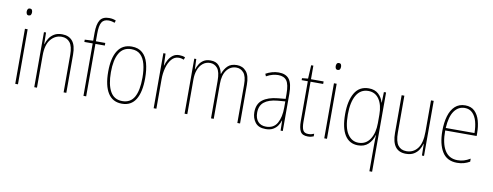

<svg xmlns="http://www.w3.org/2000/svg" viewBox="-76 -1171 4651 1810"><g transform="rotate(10 2250.0 -266.5)"><path d="M95 -723Q110 -723 115 -713Q120 -703 120 -691Q120 -676 114 -666.5Q108 -657 94 -657Q80 -657 74.5 -667Q69 -677 69 -690Q69 -702 74.5 -712.5Q80 -723 95 -723ZM107 -527V0H81V-527Z M436 -537Q500 -537 535 -496Q570 -455 570 -366V0H544V-359Q544 -441 515 -477Q486 -513 436 -513Q374 -513 331.5 -462Q289 -411 289 -308V0H263V-527H283L285 -416H287Q295 -445 313 -473Q331 -501 361 -519Q391 -537 436 -537Z M850 -502H760V0H734V-502H654V-524L734 -528V-604Q734 -686 759 -725.5Q784 -765 846 -765Q866 -765 882 -761.5Q898 -758 911 -752L903 -729Q889 -735 874 -738Q859 -741 845 -741Q798 -741 779 -708.5Q760 -676 760 -600V-527H850Z M1278 -264Q1278 -131 1234.5 -60.5Q1191 10 1103 10Q1014 10 969 -61Q924 -132 924 -265Q924 -397 969 -467Q1014 -537 1103 -537Q1166 -537 1205 -503Q1244 -469 1261 -407.5Q1278 -346 1278 -264ZM950 -265Q950 -146 987 -80.5Q1024 -15 1102 -15Q1180 -15 1216 -78.5Q1252 -142 1252 -265Q1252 -339 1237.5 -394.5Q1223 -450 1190.5 -481Q1158 -512 1103 -512Q1025 -512 987.5 -447.5Q950 -383 950 -265Z M1558 -535Q1572 -535 1586.5 -532.5Q1601 -530 1614 -524L1606 -500Q1597 -504 1584.5 -507Q1572 -510 1558 -510Q1516 -510 1488 -476.5Q1460 -443 1446 -391Q1432 -339 1432 -283V0H1406V-527H1427L1431 -414H1433Q1441 -442 1456.5 -470Q1472 -498 1497 -516.5Q1522 -535 1558 -535Z M2110 -537Q2165 -537 2199 -497Q2233 -457 2233 -370V0H2207V-368Q2207 -447 2178.5 -480Q2150 -513 2109 -513Q2052 -513 2016.5 -466.5Q1981 -420 1981 -336V0H1955V-357Q1955 -446 1927 -479.5Q1899 -513 1857 -513Q1817 -513 1787.5 -489Q1758 -465 1743 -424Q1728 -383 1728 -333V0H1702V-527H1721L1725 -429H1727Q1735 -453 1749.5 -478Q1764 -503 1790 -520Q1816 -537 1857 -537Q1910 -537 1937 -506Q1964 -475 1972 -430H1975Q1991 -477 2022 -507Q2053 -537 2110 -537Z M2509 -537Q2578 -537 2610 -495.5Q2642 -454 2642 -356V0H2621L2619 -96H2617Q2609 -69 2592.5 -45Q2576 -21 2548.5 -5.5Q2521 10 2478 10Q2410 10 2378.5 -31Q2347 -72 2347 -129Q2347 -208 2398.5 -247.5Q2450 -287 2543 -296L2616 -303V-351Q2616 -441 2590.5 -476.5Q2565 -512 2509 -512Q2485 -512 2456.5 -505Q2428 -498 2396 -480L2386 -503Q2414 -519 2446 -528Q2478 -537 2509 -537ZM2543 -273Q2460 -265 2417 -230.5Q2374 -196 2374 -129Q2374 -74 2401.5 -43.5Q2429 -13 2478 -13Q2552 -13 2584.5 -70.5Q2617 -128 2617 -220V-279Z M2883 -14Q2899 -14 2913 -17.5Q2927 -21 2938 -26V-1Q2926 4 2913 7Q2900 10 2882 10Q2829 10 2811 -23.5Q2793 -57 2793 -120V-503H2734V-522L2791 -528L2798 -657H2819V-527H2940V-503H2819V-119Q2819 -66 2832 -40Q2845 -14 2883 -14Z M3053 -723Q3068 -723 3073 -713Q3078 -703 3078 -691Q3078 -676 3072 -666.5Q3066 -657 3052 -657Q3038 -657 3032.5 -667Q3027 -677 3027 -690Q3027 -702 3032.5 -712.5Q3038 -723 3053 -723ZM3065 -527V0H3039V-527Z M3512 -22Q3512 -37 3512.5 -64Q3513 -91 3514 -114H3512Q3497 -60 3460 -25Q3423 10 3363 10Q3280 10 3236.5 -58.5Q3193 -127 3193 -260Q3193 -387 3237 -462Q3281 -537 3372 -537Q3430 -537 3465 -504.5Q3500 -472 3512 -426H3514L3517 -527H3538V232H3512ZM3363 -15Q3434 -15 3473 -74.5Q3512 -134 3512 -229V-309Q3512 -403 3475 -457.5Q3438 -512 3372 -512Q3297 -512 3258 -445.5Q3219 -379 3219 -260Q3219 -135 3258.5 -75Q3298 -15 3363 -15Z M3994 -527V0H3974L3972 -112H3970Q3962 -82 3944.5 -54Q3927 -26 3897 -8Q3867 10 3821 10Q3687 10 3687 -166V-527H3713V-173Q3713 -90 3741 -52.5Q3769 -15 3822 -15Q3888 -15 3928 -66.5Q3968 -118 3968 -227V-527Z M4295 -537Q4352 -537 4386 -503.5Q4420 -470 4435 -415.5Q4450 -361 4450 -298V-271H4149Q4148 -147 4189 -81Q4230 -15 4311 -15Q4343 -15 4371.5 -23.5Q4400 -32 4432 -51V-22Q4406 -7 4376.5 1.5Q4347 10 4311 10Q4213 10 4168 -64Q4123 -138 4123 -263Q4123 -343 4141.5 -405Q4160 -467 4198 -502Q4236 -537 4295 -537ZM4295 -512Q4233 -512 4194.5 -458Q4156 -404 4150 -295H4425Q4425 -356 4411.5 -405Q4398 -454 4369 -483Q4340 -512 4295 -512Z"/></g></svg>

Font: Noto Sans Devanagari UI Condensed Thin
Style: Regular
Weight: 100
Width: 3
Designer: Jelle Bosma - Monotype Design Team
Foundry: Monotype Imaging Inc.
Version: Version 2.004; ttfautohint (v1.8.4.7-5d5b)